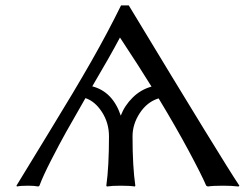

<svg xmlns="http://www.w3.org/2000/svg" viewBox="-20 -678 894 701"><path d="M42 2.9 40 0Q66.9 -44.9 160.4 -197.3Q253.9 -349.6 313.7 -454.6Q373.5 -559.6 421.9 -658.2H450.2Q794.9 -87.9 854 0L851.1 2.9Q825.7 0 794.9 0Q755.9 0 738.8 2.9L732.9 0Q717.3 -37.1 669.7 -126Q622.1 -214.8 559.1 -318.8Q517.6 -306.2 490.7 -265.6Q463.9 -225.1 463.9 -180.2Q463.9 -69.8 474.1 0L472.2 2.9Q454.1 0 420.9 0Q388.7 0 370.1 2.9L368.2 0Q377.9 -69.8 377.9 -180.2Q377.9 -229 352.5 -268.6Q327.1 -308.1 292 -319.8Q244.1 -236.3 220.9 -195.1Q197.8 -153.8 167.2 -94.2Q136.7 -34.7 124 0L120.1 2.9Q105 0 83 0Q53.7 0 42 2.9ZM418 -541Q381.3 -471.7 316.9 -362.8Q391.6 -343.3 420.9 -255.9Q435.1 -293 464.6 -322Q494.1 -351.1 533.2 -361.8Q489.3 -433.1 418 -541Z"/></svg>

Font: Linear Smooth
Style: Regular
Weight: 400
Designer: Philipp H. Poll, Flanker
Foundry: Philipp H. Poll, reworked by Flanker
Version: Version 1.061 | FøM Fix